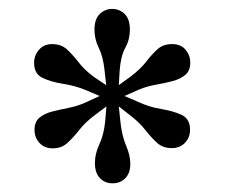

<svg xmlns="http://www.w3.org/2000/svg" viewBox="-20 -842 517 442"><path d="M239 -420Q221.5 -420 210 -432Q198.5 -444 198.5 -467Q198.5 -488 208.8 -510Q219 -532 222 -561.5L225 -597L195 -574.5Q175.5 -559.5 162 -542.2Q148.5 -525 135 -512.8Q121.5 -500.5 101.5 -500.5Q82.5 -500.5 71 -512.8Q59.5 -525 59.5 -543Q59.5 -562 71.2 -571.5Q83 -581 101.2 -585.5Q119.5 -590 140.2 -594.2Q161 -598.5 179 -607L209.5 -621L176.5 -635Q152 -645 124.5 -649.2Q97 -653.5 77.8 -662.8Q58.5 -672 58.5 -697.5Q58.5 -714.5 69.8 -727.5Q81 -740.5 100 -740.5Q121 -740.5 134.2 -728.2Q147.5 -716 161 -698.5Q174.5 -681 196 -665L224.5 -646L220.5 -682Q217 -712.5 207.2 -732.2Q197.5 -752 197.5 -773.5Q197.5 -798.5 209.8 -810Q222 -821.5 238.5 -821.5Q254.5 -821.5 266.8 -810Q279 -798.5 279 -773.5Q279 -751 268.5 -732Q258 -713 255.5 -680L253.5 -646L281 -666Q304 -683.5 317.2 -700.8Q330.5 -718 343.2 -729.2Q356 -740.5 376 -740.5Q396.5 -740.5 407.2 -727.5Q418 -714.5 418 -698Q418 -679 406.5 -669.5Q395 -660 377 -655.2Q359 -650.5 338.8 -647Q318.5 -643.5 300.5 -636L266.5 -621L298 -607.5Q323.5 -595.5 351.2 -591Q379 -586.5 398.2 -577.5Q417.5 -568.5 417.5 -543Q417.5 -525.5 405.8 -513.2Q394 -501 375.5 -501Q355 -501 341.5 -513.2Q328 -525.5 314.5 -542.8Q301 -560 281.5 -575L253.5 -597L257.5 -559Q261 -528.5 270.5 -506.2Q280 -484 280 -464.5Q280 -443.5 268.5 -431.8Q257 -420 239 -420Z"/></svg>

Font: Libre Caslon Text Medium
Style: Regular
Weight: 500
Designer: Pablo Impallari, Rodrigo Fuenzalida, Katja Schimmel
Foundry: Pablo Impallari, Rodrigo Fuenzalida
Version: Version 2.000